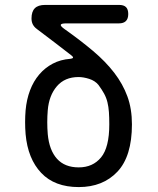

<svg xmlns="http://www.w3.org/2000/svg" viewBox="-20 -750 640 780"><path d="M242 -632Q307 -586 358 -543Q409 -500 444 -454.5Q479 -409 497.5 -358.5Q516 -308 516 -245Q516 -115 457 -52.5Q398 10 300 10Q202 10 147.5 -47.5Q93 -105 84 -205Q82 -229 82 -253.5Q82 -278 84 -302Q88 -346 102 -383Q116 -420 139.5 -447.5Q163 -475 194.5 -491.5Q226 -508 265 -511Q275 -512 276.5 -515.5Q278 -519 270 -525Q241 -548 206.5 -574Q172 -600 130 -632Q119 -640 113.5 -650.5Q108 -661 108 -675Q108 -703 121.5 -716.5Q135 -730 163 -730H464Q483 -730 492 -721Q501 -712 501 -693Q501 -674 491.5 -664.5Q482 -655 463 -655H249Q229 -655 227 -649.5Q225 -644 242 -632ZM380 -405Q366 -422 342.5 -429.5Q319 -437 299 -437Q243 -437 211 -399.5Q179 -362 174 -302Q172 -278 172 -253.5Q172 -229 174 -205Q180 -140 211.5 -105Q243 -70 300 -70Q357 -70 390.5 -110.5Q424 -151 424 -245Q424 -273 422.5 -294.5Q421 -316 416.5 -334.5Q412 -353 403 -369.5Q394 -386 380 -405Z"/></svg>

Font: Maple Mono NF CN
Style: Regular
Weight: 400
Monospace: yes
Designer: subframe7536
Version: Version 7.000